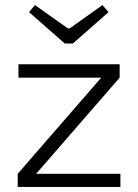

<svg xmlns="http://www.w3.org/2000/svg" viewBox="-20 -739 546 759"><path d="M381 -433 453 -432 122 -51 50 -52ZM456 -52V0H50V-52ZM453 -485V-432H53V-485ZM385 -719 409 -691 268 -567H236L95 -691L118 -719L248 -627H256Z"/></svg>

Font: Exo 2 Light
Style: Regular
Weight: 300
Designer: Natanael Gama
Foundry: Natanael Gama
Version: Version 2.010